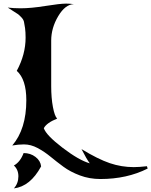

<svg xmlns="http://www.w3.org/2000/svg" viewBox="-20 -762 839 1065"><path d="M795 160 799 173Q684 231 537 231Q476 231 423 211Q370 191 332 163Q294 135 260 107Q226 79 188.5 59Q151 39 113 39Q81 39 48 45Q126 -46 126 -206Q126 -322 73 -369Q122 -460 122 -553Q122 -584 119 -606Q116 -628 113 -641Q110 -654 98.5 -666Q87 -678 80.5 -683Q74 -688 54 -700Q34 -712 23 -720Q56 -716 94 -716Q152 -716 232.5 -729Q313 -742 347 -742Q368 -742 390 -739Q342 -738 303 -672.5Q264 -607 264 -537V-284Q264 -219 273.5 -168.5Q283 -118 297 -104Q239 -81 223 -51Q236 -12 327 57.5Q418 127 478 144Q460 120 432 65Q524 121 589 143Q654 165 722 165Q752 165 795 160ZM57 156Q92 137 111 87Q149 87 177 108.5Q205 130 208 161Q148 272 57 283Q82 255 82 216Q82 179 57 156Z"/></svg>

Font: NewRocker
Style: Regular
Weight: 400
Designer: Pablo Impallari, Brenda Gallo, Rodrigo Fuenzalida
Foundry: Pablo Impallari, Brenda Gallo, Rodrigo Fuenzalida
Version: Version 1.000